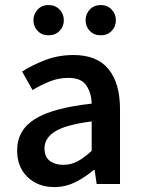

<svg xmlns="http://www.w3.org/2000/svg" viewBox="-20 -739 570 771"><path d="M198.2 12.2Q132.3 12.2 90.6 -28.1Q48.8 -68.4 48.8 -134.8Q48.8 -216.3 120.1 -261Q191.4 -305.7 348.1 -322.8Q347.2 -364.3 327.1 -395.3Q307.1 -426.3 254.4 -426.3Q215.8 -426.3 179.7 -411.9Q143.6 -397.5 110.8 -377.4L68.8 -451.7Q109.4 -478 162.1 -498Q214.8 -518.1 275.4 -518.1Q369.6 -518.1 415.8 -461.4Q461.9 -404.8 461.9 -300.3V0H368.2L359.9 -56.6H356.4Q322.3 -27.3 282.7 -7.6Q243.2 12.2 198.2 12.2ZM234.4 -77.1Q265.6 -77.1 292.2 -91.6Q318.8 -106 348.1 -133.3V-251.5Q241.2 -237.3 200 -210.4Q158.7 -183.6 158.7 -144Q158.7 -108.9 179.9 -93Q201.2 -77.1 234.4 -77.1ZM174.8 -597.2Q148.4 -597.2 131.3 -614.7Q114.3 -632.3 114.3 -657.7Q114.3 -683.1 131.3 -700.9Q148.4 -718.8 174.8 -718.8Q201.7 -718.8 219 -700.9Q236.3 -683.1 236.3 -657.7Q236.3 -632.3 219 -614.7Q201.7 -597.2 174.8 -597.2ZM384.8 -597.2Q357.9 -597.2 340.8 -614.7Q323.7 -632.3 323.7 -657.7Q323.7 -683.1 340.8 -700.9Q357.9 -718.8 384.8 -718.8Q411.1 -718.8 428.2 -700.9Q445.3 -683.1 445.3 -657.7Q445.3 -632.3 428.2 -614.7Q411.1 -597.2 384.8 -597.2Z"/></svg>

Font: Akatab
Style: Bold
Weight: 700
Designer: SIL Global
Foundry: SIL Global
Version: Version 4.100